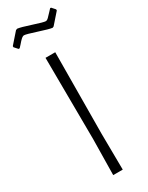

<svg xmlns="http://www.w3.org/2000/svg" viewBox="-222 -869 699 906"><g transform="rotate(-30 127.0 -415.5)"><path d="M242 -831 259 -812V-806L208 -748L201 -745Q184 -747 130.5 -764.5Q77 -782 66 -782Q63 -782 59 -780Q55 -778 50 -773.5Q45 -769 41.5 -765Q38 -761 30.5 -752.5Q23 -744 18 -739H12L-5 -758V-764L46 -822L54 -825Q72 -823 125 -805.5Q178 -788 189 -788Q192 -788 196 -790Q200 -792 204.5 -796.5Q209 -801 213 -805.5Q217 -810 224.5 -817.5Q232 -825 237 -831ZM154 -639 151 -197 153 0H101L104 -194L101 -639Z"/></g></svg>

Font: Alegreya Sans SC Light
Style: Regular
Weight: 300
Designer: Juan Pablo del Peral
Foundry: Huerta Tipografica
Version: Version 2.007